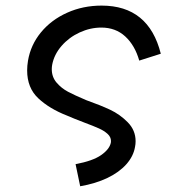

<svg xmlns="http://www.w3.org/2000/svg" viewBox="-20 -575 640 686"><path d="M342 -476.5Q302.5 -476.5 264.5 -459Q226.5 -441.5 200 -411Q173.5 -380.5 166.5 -344Q165 -336 165 -328Q165 -300 182 -280Q199 -260 223 -247.2Q247 -234.5 288.5 -217Q338 -199.5 373.2 -183Q408.5 -166.5 436.5 -138Q464.5 -109.5 464.5 -70.5Q464.5 -60 462.5 -50.5Q457 -17 431.5 11.8Q406 40.5 363.8 60.8Q321.5 81 266.5 90.5L250 11.5Q311.5 0 341.2 -20.8Q371 -41.5 376 -65Q376.5 -67 376.5 -71Q376.5 -85.5 364.5 -96.5Q352.5 -107.5 333.8 -116Q315 -124.5 281.5 -137Q242 -152 219.5 -162Q156.5 -186.5 116.8 -223.8Q77 -261 77 -323.5Q77 -340 80 -358Q89.5 -414.5 126.2 -459.2Q163 -504 219.8 -529.5Q276.5 -555 343 -555Q511.5 -555 554.5 -383L477.5 -358.5Q462 -413 427.5 -444.8Q393 -476.5 342 -476.5Z"/></svg>

Font: JuliaMono MediumItalic
Style: Regular
Weight: 500
Italic angle: -9°
Monospace: yes
Designer: cormullion
Foundry: corm
Version: Version 0.049; ttfautohint (v1.8.4)